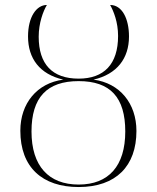

<svg xmlns="http://www.w3.org/2000/svg" viewBox="-20 -744 633 774"><path d="M297 10C448 10 530 -75 530 -216C530 -327 463 -409 357 -423C452 -445 500 -509 500 -597C500 -669 472 -724 424 -724C438 -699 456 -655 456 -599C456 -485 399 -427 297 -427C191 -427 136 -485 136 -596C136 -651 154 -699 169 -724C127 -724 93 -676 93 -597C93 -508 140 -445 235 -423C129 -409 62 -327 62 -217C62 -69 151 10 297 10ZM297 0C176 0 107 -75 107 -214C107 -351 169 -417 297 -417C425 -417 485 -351 485 -214C485 -75 418 0 297 0Z"/></svg>

Font: Noto Serif Display ExtraLight
Style: Regular
Weight: 200
Designer: Monotype Design Team
Foundry: Monotype Imaging Inc.
Version: Version 2.009